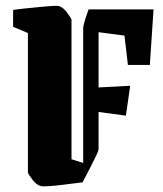

<svg xmlns="http://www.w3.org/2000/svg" viewBox="-20 -642 573 674"><path d="M231 -83 272 -70V-542Q272 -551 277.5 -569Q283 -587 291 -609H519L506 -414H429L417 -517L326 -529V-335L437 -341L422 -236L326 -249V-119Q326 -113 318.5 -97.5Q311 -82 301 -62L270 -2Q237 2 206 6Q175 10 152.5 11.5Q130 13 123 11Q108 7 94.5 -10.5Q81 -28 78 -36V-526L26 -548V-607Q45 -610 69.5 -612.5Q94 -615 119 -617.5Q144 -620 162 -621Q180 -622 186 -621Q202 -616 215 -598.5Q228 -581 231 -573Z"/></svg>

Font: Grenze Gotisch ExtraBold
Style: Regular
Weight: 800
Designer: Renata Polastri
Foundry: Omnibus-Type
Version: Version 1.001